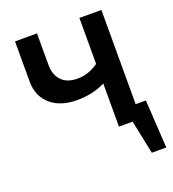

<svg xmlns="http://www.w3.org/2000/svg" viewBox="-156 -794 1011 1122"><g transform="rotate(-20 349.5 -233.5)"><path d="M603 0H466.3V-268.1Q390.1 -229 290.5 -229Q190.9 -229 131.3 -278.3Q65.9 -331.5 65.9 -426.8V-675.8H202.6V-480.5Q202.6 -419.4 234.9 -384.3Q269 -346.2 336.4 -346.2Q404.3 -346.2 466.3 -390.1V-675.8H603ZM684.6 209H594.7L532.7 -89.8H666.5Z"/></g></svg>

Font: Cadman
Style: Bold
Weight: 700
Designer: Paul James MIller
Foundry: High-Logic / Made with FontCreator
Version: Version 2.114;March 28, 2021;FontCreator 13.0.0.2683 64-bit